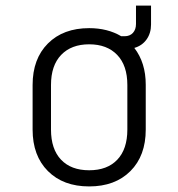

<svg xmlns="http://www.w3.org/2000/svg" viewBox="-20 -660 640 689"><path d="M300 9Q207 9 152 -46Q97 -101 97 -195V-355Q97 -449 152 -504Q207 -559 300 -559Q366 -559 415 -530H427Q446 -530 457 -542Q468 -554 468 -574V-640H522V-572Q522 -541 506 -518.5Q490 -496 462 -488Q503 -435 503 -356V-195Q503 -101 448 -46Q393 9 300 9ZM300 -49Q365 -49 401 -87Q437 -125 437 -195V-355Q437 -425 400.5 -463Q364 -501 300 -501Q236 -501 199.5 -463Q163 -425 163 -355V-195Q163 -125 199 -87Q235 -49 300 -49Z"/></svg>

Font: Tiny ExtraLight
Style: Regular
Weight: 200
Monospace: yes
Designer: Philipp Nurullin, Konstantin Bulenkov
Foundry: JetBrains
Version: Version 2.251; ttfautohint (v1.8.4.7-5d5b)